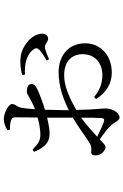

<svg xmlns="http://www.w3.org/2000/svg" viewBox="166 -770 667 1040"><g transform="rotate(-90 500.0 -250.5)"><path d="M615 -449C666 -453 725 -443 753 -401C761 -389 760 -383 751 -373C742 -362 707 -341 691 -331L699 -319C715 -326 746 -339 760 -341C783 -344 793 -322 811 -324C830 -325 838 -342 837 -360C834 -410 778 -461 717 -472C681 -477 650 -474 614 -465ZM246 -100C232 -92 222 -88 202 -90C183 -92 178 -86 178 -65C178 -52 183 -39 194 -28C203 -19 212 -13 221 -13C233 -13 242 -22 264 -44C290 -27 317 -6 334 10C358 32 363 63 383 63C409 63 432 24 432 -11C432 -39 426 -66 424 -171C482 -205 550 -237 611 -237C692 -237 726 -192 726 -136C726 -76 684 -30 612 -30C561 -30 523 -50 494 -75L483 -64C519 -8 567 21 626 21C725 21 785 -45 785 -123C785 -212 720 -267 628 -267C553 -267 486 -243 423 -212V-242L425 -341C462 -352 511 -370 538 -383C556 -391 565 -402 564 -415C564 -438 534 -439 521 -439C507 -439 483 -416 428 -395C430 -427 433 -454 436 -470C441 -494 456 -501 456 -519C456 -539 406 -564 374 -564C352 -564 332 -555 314 -544L316 -531C337 -530 353 -530 366 -525C381 -520 384 -515 384 -496L383 -381C353 -372 322 -367 299 -366C261 -365 247 -372 209 -408L197 -400C226 -327 260 -316 300 -316C322 -316 355 -323 382 -329V-239V-190C330 -160 272 -115 246 -100ZM382 -145C382 -100 382 -64 380 -35C379 -21 373 -17 357 -23C336 -30 306 -45 279 -58C309 -86 347 -120 382 -145Z"/></g></svg>

Font: Noto Serif CJK TC
Style: Regular
Weight: 400
Designer: Ryoko NISHIZUKA 西塚涼子 (kana & ideographs); Frank Grießhammer (Latin, Greek & Cyrillic); Wenlong ZHANG 张文龙 (bopomofo); San
Foundry: Adobe
Version: Version 2.001;hotconv 1.1.0;makeotfexe 2.6.0